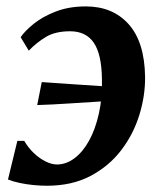

<svg xmlns="http://www.w3.org/2000/svg" viewBox="-20 -584 519 614"><path d="M254.5 -563.5Q340.5 -563.5 391.5 -506.5Q442.5 -449.5 444 -337.5Q444.5 -277.5 425.5 -216Q406.5 -154.5 367.5 -103.5Q328.5 -52.5 269.2 -21.2Q210 10 130 10Q110 10 87 7.8Q64 5.5 42.8 1Q21.5 -3.5 5.5 -10L35.5 -133.5H57.5Q71 -110.5 89.2 -93.5Q107.5 -76.5 126.8 -67.2Q146 -58 162 -58Q191.5 -58 218 -77.8Q244.5 -97.5 264.8 -134Q285 -170.5 296.2 -220.8Q307.5 -271 306 -331Q305 -410.5 280 -447.2Q255 -484 204 -484Q157 -484 127 -466Q97 -448 72 -422L46 -465Q59.5 -485 88 -508Q116.5 -531 158.5 -547.2Q200.5 -563.5 254.5 -563.5ZM99 -248 113.5 -321.5Q168 -317.5 219.5 -314.2Q271 -311 329 -307L317.5 -260.5Q252 -256.5 199.5 -253Q147 -249.5 99 -248Z"/></svg>

Font: Merriweather 28pt
Style: Bold Italic
Weight: 700
Italic angle: -7.8°
Version: Version 2.101